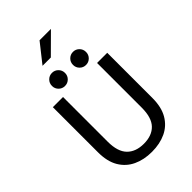

<svg xmlns="http://www.w3.org/2000/svg" viewBox="-316 -1213 1342 1342"><g transform="rotate(-45 355.0 -542.0)"><path d="M356 11Q277.5 11 216.8 -17.5Q156 -46 121.2 -104.5Q86.5 -163 86.5 -253.5V-700H187V-258Q187 -160 231.5 -114.5Q276 -69 356 -69Q436 -69 479.8 -114.5Q523.5 -160 523.5 -258V-700H624V-253.5Q624 -163 589.8 -104.5Q555.5 -46 495.2 -17.5Q435 11 356 11ZM251.5 -744.5Q224.5 -744.5 205.8 -763.2Q187 -782 187 -809Q187 -836.5 205.8 -855.2Q224.5 -874 251.5 -874Q278.5 -874 297.2 -855.2Q316 -836.5 316 -809Q316 -782 297.2 -763.2Q278.5 -744.5 251.5 -744.5ZM459.5 -744.5Q432.5 -744.5 413.8 -763.2Q395 -782 395 -809Q395 -836.5 413.8 -855.2Q432.5 -874 459.5 -874Q486 -874 504.8 -855.2Q523.5 -836.5 523.5 -809Q523.5 -782 504.8 -763.2Q486 -744.5 459.5 -744.5ZM240 -955.5 351.5 -1096.5H464L322 -955.5Z"/></g></svg>

Font: League Mono
Style: Regular
Weight: 400
Width: 6
Designer: Tyler Finck
Foundry: The League of Moveable Type / Tyler Finck
Version: Version 2.300;RELEASE